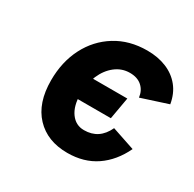

<svg xmlns="http://www.w3.org/2000/svg" viewBox="-124 -654 807 798"><g transform="rotate(30 280.0 -255.5)"><path d="M290.5 12Q194 12 137.8 -47.8Q81.5 -107.5 81.5 -216Q81.5 -304.5 117 -373.8Q152.5 -443 217 -483Q281.5 -523 367 -523Q418.5 -523 459.2 -506.2Q500 -489.5 526.2 -457Q552.5 -424.5 560.5 -377L434 -336Q430 -368 408.5 -387.2Q387 -406.5 350.5 -406.5Q312 -406.5 281.2 -382.5Q250.5 -358.5 233 -318Q215.5 -277.5 215.5 -228Q215.5 -170.5 239.5 -137.5Q263.5 -104.5 303 -104.5Q339.5 -104.5 365.5 -121.8Q391.5 -139 408 -174.5L518 -137.5Q484 -66 426.8 -27Q369.5 12 290.5 12ZM146.5 -203.5 165 -308.5H394L375.5 -203.5Z"/></g></svg>

Font: Overpass ExtraBold
Style: Italic
Weight: 800
Italic angle: -10°
Designer: Delve Withrington, Dave Bailey, Thomas Jockin
Foundry: Delve Fonts LLC
Version: Version 4.000